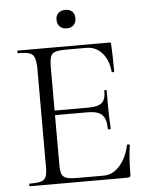

<svg xmlns="http://www.w3.org/2000/svg" viewBox="-55 -836 665 881"><g transform="rotate(-5 277.5 -396.0)"><path d="M512 -152Q515 -152 518 -150.5Q521 -149 520 -147Q511 -95 511 -15Q511 -7 508 -3.5Q505 0 496 0H48Q44 0 44 -6Q44 -12 47 -12Q83 -12 99.5 -17Q116 -22 122 -36.5Q128 -51 128 -81V-544Q126 -574 120 -588Q114 -602 97.5 -607.5Q81 -613 46 -613Q43 -613 43 -619Q43 -625 45 -625H468Q472 -625 473.5 -623Q475 -621 475 -616Q478 -561 478 -492Q478 -488 472 -488Q466 -488 466 -492Q461 -545 432.5 -577.5Q404 -610 359 -610H269Q234 -610 218 -605Q202 -600 196.5 -586.5Q191 -573 190 -543V-336H346Q390 -336 408 -351.5Q426 -367 425 -406Q425 -410 431 -410Q437 -410 436 -406V-373V-325L437 -281Q439 -251 439 -232Q439 -228 432.5 -228Q426 -228 426 -232Q426 -277 406.5 -296Q387 -315 341 -315H190V-85Q190 -56 196 -42.5Q202 -29 218 -24Q234 -19 268 -19H388Q430 -19 462 -54.5Q494 -90 507 -149Q507 -152 512 -152ZM235 -751Q235 -770 247 -781Q259 -792 279 -792Q299 -792 310.5 -781Q322 -770 322 -751Q322 -730 310.5 -718.5Q299 -707 279 -707Q259 -707 247 -718.5Q235 -730 235 -751Z"/></g></svg>

Font: Cormorant Upright
Style: Regular
Weight: 400
Designer: Christian Thalmann (Catharsis Fonts)
Foundry: Catharsis Fonts
Version: Version 3.302